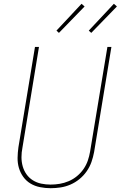

<svg xmlns="http://www.w3.org/2000/svg" viewBox="-20 -982 640 1010"><path d="M246 8Q218 8 190.5 2.5Q163 -3 140.5 -16.5Q118 -30 102.5 -51.5Q87 -73 79.5 -98.5Q72 -124 72.5 -152Q73 -180 77 -208L164 -735H185L98 -205Q93 -180 93 -155Q93 -130 99.5 -107Q106 -84 119.5 -65Q133 -46 153 -33.5Q173 -21 197 -16Q221 -11 246 -11Q270 -11 294 -15Q318 -19 341.5 -29Q365 -39 385 -55.5Q405 -72 419.5 -93Q434 -114 442 -137.5Q450 -161 454 -185L545 -735H566L475 -182Q470 -155 461 -129.5Q452 -104 436 -81Q420 -58 398 -40Q376 -22 350.5 -11Q325 0 298.5 4Q272 8 246 8ZM460 -809 447 -821 579 -962 595 -948ZM290 -809 277 -821 409 -962 425 -948Z"/></svg>

Font: Iosevka Curly Thin Extended
Style: Italic
Weight: 100
Width: 7
Italic angle: -9°
Monospace: yes
Designer: Belleve Invis
Foundry: Belleve Invis
Version: Version 11.1.0; ttfautohint (v1.8.3)